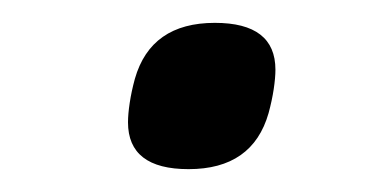

<svg xmlns="http://www.w3.org/2000/svg" viewBox="-20 -388 335 168"><path d="M145 -240Q92 -240 92 -281Q92 -288 93.5 -298Q95 -308 98 -319Q112 -368 168 -368Q221 -368 221 -327Q221 -320 219.5 -310Q218 -300 215 -289Q201 -240 145 -240Z"/></svg>

Font: IBM Plex Sans Condensed Text
Style: Italic
Weight: 450
Width: 3
Italic angle: -11°
Designer: Mike Abbink, Paul van der Laan, Pieter van Rosmalen
Foundry: Bold Monday
Version: Version 1.1